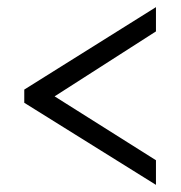

<svg xmlns="http://www.w3.org/2000/svg" viewBox="-20 -627 506 538"><path d="M417 -109V-178L133 -357L417 -539V-607L48 -376V-339Z"/></svg>

Font: Noto Serif Hebrew Condensed Medium
Style: Regular
Weight: 500
Width: 3
Designer: Monotype Design Team
Foundry: Monotype Imaging Inc.
Version: Version 2.004